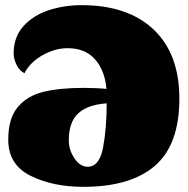

<svg xmlns="http://www.w3.org/2000/svg" viewBox="-20 -703 729 745"><path d="M676 -320Q676 -142 581.5 -60Q487 22 303 22Q185 22 98.5 -21Q12 -64 12 -161Q12 -243 48.5 -287Q85 -331 148 -346.5Q211 -362 304 -362Q325 -362 350.5 -361Q376 -360 393 -358Q387 -429 349 -472.5Q311 -516 242 -516Q194 -516 145.5 -489Q97 -462 75 -419Q57 -427 45 -450Q33 -473 33 -496Q33 -559 70.5 -601Q108 -643 168 -663Q228 -683 297 -683Q476 -683 576 -588.5Q676 -494 676 -320ZM394 -302Q321 -297 284 -263.5Q247 -230 247 -158Q247 -121 269 -88.5Q291 -56 320 -56Q366 -56 380 -131Q394 -206 394 -302Z"/></svg>

Font: Sansita Black
Style: Regular
Weight: 900
Designer: Pablo Cosgaya
Foundry: Omnibus-Type
Version: Version 1.006; ttfautohint (v1.5)